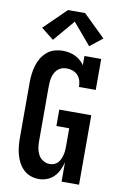

<svg xmlns="http://www.w3.org/2000/svg" viewBox="-105 -1038 710 1105"><g transform="rotate(10 250.0 -485.5)"><path d="M203 8Q178 8 155 0Q132 -8 114 -25Q96 -42 84.5 -63.5Q73 -85 66.5 -108.5Q60 -132 57.5 -156.5Q55 -181 55 -205V-530Q55 -555 58 -580Q61 -605 68 -629Q75 -653 88 -674.5Q101 -696 120 -712.5Q139 -729 163.5 -736Q188 -743 213 -743Q231 -743 249 -739.5Q267 -736 284 -728Q301 -720 315 -708Q329 -696 339 -681V-735H437V-554H339Q339 -572 334 -590Q329 -608 317 -621Q305 -634 287.5 -640.5Q270 -647 252 -647Q238 -647 225 -643Q212 -639 201.5 -630Q191 -621 184 -609Q177 -597 173.5 -584Q170 -571 168.5 -557.5Q167 -544 167 -530V-205Q167 -185 170.5 -165Q174 -145 183.5 -127.5Q193 -110 211 -99Q229 -88 249 -88Q262 -88 274.5 -92.5Q287 -97 296 -106.5Q305 -116 310.5 -128Q316 -140 319.5 -153Q323 -166 324 -179Q325 -192 325 -205V-310H250V-406H437V0H335V-113Q329 -90 318.5 -67.5Q308 -45 291 -27.5Q274 -10 250.5 -1Q227 8 203 8ZM144 -795 71 -853 200 -979H300L429 -853L356 -795L250 -920Z"/></g></svg>

Font: Iosevka Slab
Style: Bold
Weight: 700
Monospace: yes
Designer: Belleve Invis
Foundry: Belleve Invis
Version: Version 11.1.1; ttfautohint (v1.8.3)